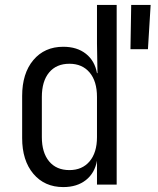

<svg xmlns="http://www.w3.org/2000/svg" viewBox="-20 -750 640 780"><path d="M510 -550 513 -730H592L581 -550ZM237 10Q161 10 115.5 -44Q70 -98 70 -189V-360Q70 -452 115.5 -506Q161 -560 237 -560Q293 -560 329 -531.5Q365 -503 374 -453H376L374 -573V-730H454V0H374V-97Q365 -47 329 -18.5Q293 10 237 10ZM262 -59Q314 -59 344 -94.5Q374 -130 374 -193V-356Q374 -420 344 -455.5Q314 -491 262 -491Q209 -491 179.5 -455.5Q150 -420 150 -356V-193Q150 -130 179.5 -94.5Q209 -59 262 -59Z"/></svg>

Font: Tiny Light
Style: Regular
Weight: 300
Monospace: yes
Designer: Philipp Nurullin, Konstantin Bulenkov
Foundry: JetBrains
Version: Version 2.251; ttfautohint (v1.8.4.7-5d5b)